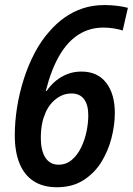

<svg xmlns="http://www.w3.org/2000/svg" viewBox="-20 -745 536 774"><path d="M209.5 9.8Q153.3 9.8 115.5 -14.9Q77.6 -39.6 58.6 -86.4Q39.6 -133.3 39.6 -199.2Q39.6 -253.9 48.8 -312.3Q58.1 -370.6 76.2 -427Q94.2 -483.4 120.6 -533.2Q147 -583 181.2 -620.6Q207.5 -650.9 240.5 -674.3Q273.4 -697.8 313.5 -711.2Q353.5 -724.6 401.4 -724.6Q429.7 -724.6 453.6 -721.4Q477.5 -718.3 495.6 -713.4L474.6 -622.1Q458 -627.4 438.2 -630.6Q418.5 -633.8 396.5 -633.8Q341.3 -633.8 296.9 -605.7Q252.4 -577.6 219.5 -521.2Q186.5 -464.8 164.6 -378.4H168Q184.1 -401.9 205.1 -419.2Q226.1 -436.5 252 -446.5Q277.8 -456.5 308.1 -456.5Q373 -456.5 408 -411.4Q442.9 -366.2 442.9 -289.6Q442.9 -241.7 429.7 -189.5Q416.5 -137.2 388.7 -92Q360.8 -46.9 316.4 -18.6Q272 9.8 209.5 9.8ZM215.8 -81.1Q246.6 -81.1 269.3 -100.3Q292 -119.6 306.9 -150.1Q321.8 -180.7 328.9 -215.1Q335.9 -249.5 335.9 -280.3Q335.9 -322.3 318.8 -345.2Q301.8 -368.2 268.1 -368.2Q241.7 -368.2 219.7 -355.5Q197.8 -342.8 182.6 -323.2Q167.5 -303.7 160.6 -282.7Q155.3 -271 151.6 -255.4Q147.9 -239.7 146.2 -222.4Q144.5 -205.1 144.5 -188Q144.5 -164.6 148.9 -144.8Q153.3 -125 162.1 -110.8Q170.9 -96.7 184.3 -88.9Q197.8 -81.1 215.8 -81.1Z"/></svg>

Font: Open Sans SemiCondensed SemiBold
Style: Italic
Weight: 600
Width: 4
Italic angle: -12°
Designer: Monotype Design Team
Foundry: Monotype Imaging Inc.
Version: Version 3.000